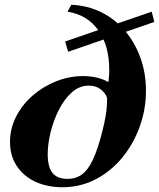

<svg xmlns="http://www.w3.org/2000/svg" viewBox="-20 -774 667 805"><path d="M241 11Q179 11 129.5 -11.5Q80 -34 51 -77Q22 -120 22 -179Q22 -235 47.5 -285Q73 -335 116.5 -373Q160 -411 215 -433Q270 -455 328 -455Q360 -455 387 -448.5Q414 -442 431 -431L435 -432Q436 -447 437 -455.5Q438 -464 438 -481Q438 -583 392 -647.5Q346 -712 263 -725L279 -754Q347 -751 404 -723Q461 -695 503 -646Q545 -597 568.5 -532.5Q592 -468 592 -393Q592 -317 566.5 -245Q541 -173 494 -115Q447 -57 382.5 -23Q318 11 241 11ZM263 -24Q298 -24 323.5 -42.5Q349 -61 369.5 -104.5Q390 -148 409 -223Q417 -254 423 -288Q429 -322 429 -364Q422 -384 402 -399.5Q382 -415 352 -415Q313 -415 281.5 -387Q250 -359 227.5 -315Q205 -271 192.5 -221Q180 -171 180 -127Q180 -94 188 -71Q196 -48 214.5 -36Q233 -24 263 -24ZM266 -557 253 -600 616 -725 627 -682Z"/></svg>

Font: Libre Bodoni
Style: Italic
Weight: 400
Italic angle: -13°
Designer: Pablo Impallari, Rodrigo Fuenzalida
Foundry: Impallari Type
Version: Version 2.005;gftools[0.9.23]